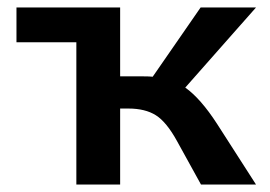

<svg xmlns="http://www.w3.org/2000/svg" viewBox="-20 -493 722 513"><path d="M560 -162 664 0H517L453 -116Q425 -167 396.5 -185Q368 -203 323 -203H301V0H184V-380H24V-473H301V-289H362Q380 -289 388 -288L516 -473H664L475 -259Q516 -230 560 -162Z"/></svg>

Font: Ysabeau SC
Style: Bold
Weight: 700
Designer: Christian Thalmann (Catharsis Fonts)
Version: Version 0.003